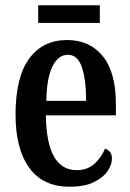

<svg xmlns="http://www.w3.org/2000/svg" viewBox="-20 -699 495 729"><path d="M244 10Q143 10 91 -62Q39 -134 39 -264Q39 -405 90.5 -476Q142 -547 235 -547Q321 -547 370.5 -485.5Q420 -424 420 -305V-261H154Q156 -154 185.5 -103.5Q215 -53 271 -53Q312 -53 338.5 -77Q365 -101 379 -135Q390 -131 397.5 -122Q405 -113 405 -97Q405 -74 388.5 -49.5Q372 -25 336.5 -7.5Q301 10 244 10ZM307 -316Q307 -396 291 -443.5Q275 -491 238 -491Q200 -491 178.5 -445.5Q157 -400 156 -316ZM125 -612V-679H359V-612Z"/></svg>

Font: Noto Serif Ethiopic ExtraCondensed SemiBold
Style: Regular
Weight: 600
Width: 2
Designer: Monotype Design Team
Foundry: Monotype Imaging Inc.
Version: Version 2.102; ttfautohint (v1.8.4.7-5d5b)